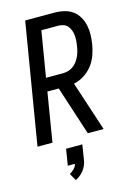

<svg xmlns="http://www.w3.org/2000/svg" viewBox="-143 -807 786 1128"><g transform="rotate(-15 250.0 -243.5)"><path d="M6 0 128 -735H309Q338 -735 366 -728Q394 -721 416 -705Q438 -689 452 -665Q466 -641 472 -613.5Q478 -586 477.5 -557Q477 -528 472 -498Q467 -466 455.5 -434Q444 -402 423 -374.5Q402 -347 372 -328Q342 -309 309 -302L408 0H312L215 -298H146L97 0ZM159 -378H261Q276 -378 292.5 -382Q309 -386 323 -396Q337 -406 347.5 -419.5Q358 -433 365 -448Q372 -463 376.5 -479Q381 -495 383 -511Q386 -527 387 -543.5Q388 -560 386.5 -576Q385 -592 379.5 -606.5Q374 -621 364.5 -632.5Q355 -644 340 -649.5Q325 -655 309 -655H205ZM173 248 148 204Q163 196 176 183Q189 170 192 154H149L165 55H264L248 154Q245 168 238.5 182Q232 196 222 208.5Q212 221 199.5 231Q187 241 173 248Z"/></g></svg>

Font: Iosevka SS04 Medium Oblique
Style: Regular
Weight: 500
Italic angle: -9°
Monospace: yes
Designer: Belleve Invis
Foundry: Belleve Invis
Version: Version 19.0.0; ttfautohint (v1.8.4)